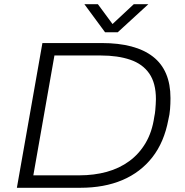

<svg xmlns="http://www.w3.org/2000/svg" viewBox="-20 -890 878 910"><path d="M60 0 181 -686H462Q622 -686 705 -621.5Q788 -557 788 -425Q788 -399 786 -373Q784 -347 778 -323Q758 -216 702 -144.5Q646 -73 560 -36.5Q474 0 361 0ZM138 -59H356Q426 -59 486 -75.5Q546 -92 593 -126.5Q640 -161 670.5 -213Q701 -265 711 -335Q715 -354 716 -368Q717 -382 718 -395Q719 -408 719 -420Q719 -496 687.5 -541.5Q656 -587 597 -607Q538 -627 458 -627H238ZM683 -870 538 -737H478L380 -870H444L526 -759H495L614 -870Z"/></svg>

Font: Archivo SemiExpanded ExtraLight
Style: Italic
Weight: 250
Width: 6
Italic angle: -10°
Designer: Hector Gatti
Foundry: Omnibus-Type
Version: Version 2.001